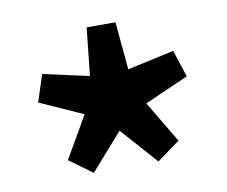

<svg xmlns="http://www.w3.org/2000/svg" viewBox="-53 -872 613 518"><g transform="rotate(-10 253.5 -613.0)"><path d="M165 -418 253 -518 342 -418 405 -464 337 -578 457 -631 433 -705 305 -677 293 -808H214L200 -677L74 -705L50 -631L168 -578L102 -464Z"/></g></svg>

Font: Noto Sans TC
Style: Bold
Weight: 700
Designer: Ryoko NISHIZUKA 西塚涼子 (kana, bopomofo & ideographs); Paul D. Hunt (Latin, Greek & Cyrillic); Sandoll Communications 산돌커뮤니
Foundry: Adobe
Version: Version 2.004;hotconv 1.0.118;makeotfexe 2.5.65603